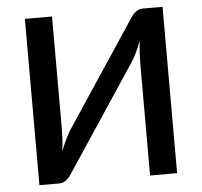

<svg xmlns="http://www.w3.org/2000/svg" viewBox="-52 -774 871 828"><g transform="rotate(-5 384.0 -360.0)"><path d="M681.5 -720V0H564.5V-478Q564.5 -502 565.8 -528Q567 -554 571 -584Q561.5 -558 550.8 -535.8Q540 -513.5 529.5 -496.5L224.5 -36.5Q220.5 -30 215.2 -23.5Q210 -17 203.2 -11.8Q196.5 -6.5 189 -3.2Q181.5 0 173 0H85.5V-720H203V-242.5Q203 -218.5 201.8 -192.2Q200.5 -166 196.5 -137Q206 -162.5 216.8 -184.8Q227.5 -207 237.5 -223.5L542.5 -683.5Q546.5 -690 551.8 -696.5Q557 -703 563.8 -708.2Q570.5 -713.5 578 -716.8Q585.5 -720 594 -720Z"/></g></svg>

Font: Lato 2
Style: Regular
Weight: 600
Designer: Lukasz Dziedzic with Adam Twardoch and Botio Nikoltchev
Foundry: tyPoland Lukasz Dziedzic
Version: Version 2.015; 2015-08-06; http://www.latofonts.com/